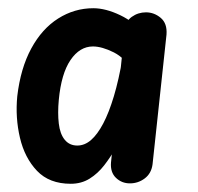

<svg xmlns="http://www.w3.org/2000/svg" viewBox="-20 -446 481 467"><path d="M152 1Q100 1 70 -30.5Q40 -62 28.5 -111Q17 -160 22 -212Q30 -280 56 -328Q82 -376 121.5 -401Q161 -426 207 -426Q237 -426 272.5 -409Q308 -392 330 -363L318 -257Q286 -304 257 -318.5Q228 -333 206 -333Q174 -333 151.5 -300Q129 -267 123 -203Q120 -171 123 -145.5Q126 -120 137.5 -106Q149 -92 168 -92Q186 -92 201.5 -105.5Q217 -119 231 -145.5Q245 -172 257 -212Q269 -252 278 -305L283 -125Q273 -107 261 -85.5Q249 -64 233.5 -44Q218 -24 198 -11.5Q178 1 152 1ZM296 0Q276 0 262 -13.5Q248 -27 250 -51L283 -371Q285 -394 300.5 -405Q316 -416 335 -416Q355 -416 371 -402.5Q387 -389 385 -362L351 -46Q348 -24 332 -12Q316 0 296 0Z"/></svg>

Font: Edu SA Beginner SemiBold
Style: Regular
Weight: 600
Version: Version 1.003